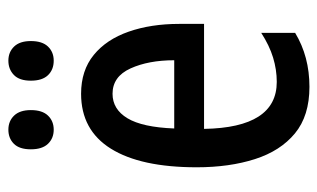

<svg xmlns="http://www.w3.org/2000/svg" viewBox="-174 -594 777 470"><g transform="rotate(-90 215.0 -358.5)"><path d="M221 -549Q278 -549 316 -518Q354 -487 373 -432.5Q392 -378 392 -309V-248H135Q138 -70 250 -70Q280 -70 309.5 -79Q339 -88 370 -108V-25Q312 10 238 10Q167 10 124 -25.5Q81 -61 61 -123.5Q41 -186 41 -266Q41 -403 86.5 -476Q132 -549 221 -549ZM221 -472Q183 -472 161 -435.5Q139 -399 136 -321H303Q303 -384 283 -428Q263 -472 221 -472ZM85 -672Q85 -700 98.5 -713.5Q112 -727 133 -727Q154 -727 167.5 -713Q181 -699 181 -672Q181 -644 167.5 -630Q154 -616 133 -616Q112 -616 98.5 -630Q85 -644 85 -672ZM253 -672Q253 -700 267 -713.5Q281 -727 302 -727Q323 -727 336.5 -713Q350 -699 350 -672Q350 -644 336.5 -630Q323 -616 302 -616Q280 -616 266.5 -630Q253 -644 253 -672Z"/></g></svg>

Font: Noto Sans Ethiopic ExtraCondensed Medium
Style: Regular
Weight: 500
Width: 2
Designer: Monotype Design Team
Foundry: Monotype Imaging Inc.
Version: Version 2.102; ttfautohint (v1.8.4.7-5d5b)